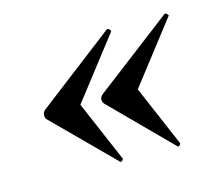

<svg xmlns="http://www.w3.org/2000/svg" viewBox="-59 -440 549 475"><g transform="rotate(-15 215.0 -202.0)"><path d="M248 -364Q251 -366 255 -362Q259 -358 257 -356L137 -201L203 -47Q205 -44 201 -40.5Q197 -37 195 -40L46 -189Q43 -194 43.5 -200.5Q44 -207 50 -212ZM396 -364Q398 -366 402.5 -362Q407 -358 404 -356L284 -201L350 -47Q352 -44 348 -40.5Q344 -37 342 -40L194 -189Q190 -194 190.5 -200.5Q191 -207 197 -212Z"/></g></svg>

Font: Cormorant Infant Light SemiBold
Style: Italic
Weight: 600
Italic angle: -10°
Version: Version 4.001